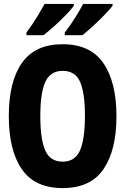

<svg xmlns="http://www.w3.org/2000/svg" viewBox="-20 -951 640 981"><path d="M300 10Q158 10 91.5 -86.5Q25 -183 25 -358Q25 -534 92 -629.5Q159 -725 300 -725Q442 -725 508.5 -628Q575 -531 575 -357Q575 -184 509 -87Q443 10 300 10ZM300 -125Q364 -125 389 -183Q414 -241 414 -360Q414 -475 389.5 -532Q365 -589 300 -589Q238 -589 212 -533.5Q186 -478 186 -358Q186 -238 211.5 -181.5Q237 -125 300 -125ZM311 -785Q341 -823 365.5 -863Q390 -903 405 -931H555V-921Q541 -903 514 -875Q487 -847 456 -818.5Q425 -790 401 -771H311ZM115 -785Q145 -824 169 -864Q193 -904 208 -931H357V-921Q344 -903 317 -875Q290 -847 259 -819Q228 -791 202 -771H115Z"/></svg>

Font: Noto Sans Mono ExtraBold
Style: Regular
Weight: 800
Designer: Monotype Design Team
Foundry: Monotype Imaging Inc.
Version: Version 2.014